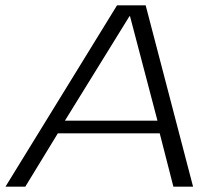

<svg xmlns="http://www.w3.org/2000/svg" viewBox="-34 -697 836 717"><path d="M-13.5 0 403 -677H510L687 0H613.5L562.5 -199H182L60.5 0ZM208.5 -246.5H554L451.5 -636.5H449.5Z"/></svg>

Font: Anybody ExtraExpanded Light
Style: Italic
Weight: 300
Width: 8
Italic angle: -10°
Designer: Tyler Finck
Foundry: Etcetera Type Company
Version: Version 1.010; ttfautohint (v1.8.3) -l 8 -r 50 -G 200 -x 14 